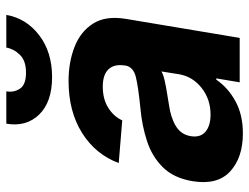

<svg xmlns="http://www.w3.org/2000/svg" viewBox="-112 -682 804 620"><g transform="rotate(-90 290.0 -372.0)"><path d="M169 10.3Q91.3 10.3 46.5 -30.7Q1.8 -71.7 14.9 -152.3Q25.2 -213.1 59.7 -247.9Q94.1 -282.7 143.6 -299Q193.2 -315.3 247.9 -320.3Q319.6 -327.4 351.7 -335.4Q383.9 -343.4 388.5 -369.3V-371.4Q393.8 -405.2 376.2 -423.7Q358.7 -442.1 320.3 -442.1Q279.8 -442.1 251.8 -424.4Q223.7 -406.6 211.3 -379.3L73.5 -390.6Q101.2 -465.2 170.6 -508.9Q240.1 -552.6 338.4 -552.6Q398.8 -552.6 448.3 -533.4Q497.9 -514.2 523.8 -473.5Q549.7 -432.9 539.1 -367.9L477.6 0H334.2L346.9 -75.6H342.7Q316.8 -37.6 273.1 -13.7Q229.4 10.3 169 10.3ZM229.8 -94.1Q279.5 -94.1 316.1 -123Q352.6 -152 360.1 -195L369.3 -252.8Q359.7 -246.8 340.2 -242.4Q320.7 -237.9 299.2 -234.6Q277.7 -231.2 261 -228.3Q220.2 -222.7 192.6 -206Q165.1 -189.3 160.2 -157.3Q155.5 -126.4 174.9 -110.3Q194.2 -94.1 229.8 -94.1ZM446.4 -753.6H551.8Q540.8 -689.3 486.3 -647.5Q431.8 -605.8 351.2 -605.8Q270.6 -605.8 230.1 -647.5Q189.6 -689.3 200.6 -753.6H305Q300.8 -729 313.7 -709.5Q326.7 -690 365.4 -690Q403.4 -690 422.6 -709.3Q441.8 -728.7 446.4 -753.6Z"/></g></svg>

Font: Inter UI
Style: Bold Italic
Weight: 700
Italic angle: 9.39999°
Designer: Rasmus Andersson
Foundry: rsms
Version: 3.2;8d6f07862